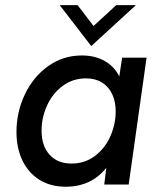

<svg xmlns="http://www.w3.org/2000/svg" viewBox="-20 -717 624 746"><path d="M44 -204Q44 -281.5 76.5 -350Q109 -418.5 167 -460Q225 -501.5 298 -501.5Q349 -501.5 386.8 -480Q424.5 -458.5 443.5 -420L454.5 -493H549.5L480 0H385L393 -65Q334.5 8.5 235 8.5Q176.5 8.5 133.2 -18.5Q90 -45.5 67 -93.8Q44 -142 44 -204ZM429.5 -284.5Q429.5 -323 415.5 -352Q401.5 -381 375.8 -396.8Q350 -412.5 314.5 -412.5Q263 -412.5 223.5 -383.2Q184 -354 162.8 -307Q141.5 -260 141.5 -209Q141.5 -150.5 172.5 -116Q203.5 -81.5 258 -81.5Q309.5 -81.5 348.5 -110.8Q387.5 -140 408.5 -187Q429.5 -234 429.5 -284.5ZM212 -697H281.5L343.5 -616L431.5 -697H508L334.5 -538Z"/></svg>

Font: HK Grotesk Medium
Style: Italic
Weight: 500
Italic angle: -8°
Designer: Alfredo Marco Pradil
Foundry: Hanken Design Co.
Version: Version 3.004